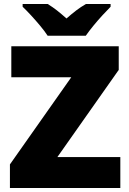

<svg xmlns="http://www.w3.org/2000/svg" viewBox="-20 -947 651 967"><path d="M586 0H30V-119L339 -558H37V-714H578V-595L269 -156H586ZM220 -767Q205 -790 182.5 -817Q160 -844 136.5 -869.5Q113 -895 94 -913V-927H220Q246 -911 267.5 -894Q289 -877 315 -854Q341 -877 364 -894.5Q387 -912 413 -927H537V-913Q520 -896 496.5 -870.5Q473 -845 450.5 -817.5Q428 -790 412 -767Z"/></svg>

Font: Noto Kufi Arabic Black
Style: Regular
Weight: 900
Designer: Monotype Design Team, David Williams, Khaled Hosny
Foundry: Google LLC
Version: Version 2.109; ttfautohint (v1.8.4.7-5d5b)